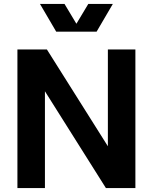

<svg xmlns="http://www.w3.org/2000/svg" viewBox="-20 -950 772 970"><path d="M68 -700H217L549 -173L525 -166V-700H664V0H515L183 -527L207 -534V0H68ZM182 -930H306L366 -830L426 -930H550L468 -790H264Z"/></svg>

Font: Uncut Sans Variable
Style: Regular
Weight: 400
Designer: Kasper Nordkvist
Foundry: UNCUT.wtf
Version: Version 1.303;Glyphs 3.1.2 (3151)